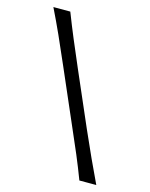

<svg xmlns="http://www.w3.org/2000/svg" viewBox="-113 -816 692 888"><g transform="rotate(15 233.0 -372.0)"><path d="M354.5 0Q332.5 -58.1 309.6 -112.5Q286.6 -167 255.4 -237.8L144 -494.6Q111.3 -570.3 85.9 -626.7Q60.5 -683.1 30.8 -743.7H111.8Q135.3 -683.1 158.9 -626.7Q182.6 -570.3 214.4 -496.6L326.7 -237.8Q357.9 -167 382.8 -112.5Q407.7 -58.1 435.5 0Z"/></g></svg>

Font: Pinar-FD Regular
Style: FD-Regular
Weight: 400
Designer: Amin Abedi
Version: Version 3.000